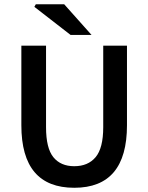

<svg xmlns="http://www.w3.org/2000/svg" viewBox="-20 -868 695 900"><path d="M328.1 12.2Q80.1 12.2 80.1 -280.8V-653.8H195.8V-272Q195.8 -173.3 230.2 -131.1Q264.6 -88.9 328.1 -88.9Q392.6 -88.9 428.2 -131.3Q463.9 -173.8 463.9 -272V-653.8H575.2V-280.8Q575.2 12.2 328.1 12.2ZM311 -704.1 141.1 -835.9 147.9 -848.1H280.8L409.2 -704.1Z"/></svg>

Font: Source Sans 3 Semibold
Style: Regular
Weight: 600
Designer: Paul D. Hunt
Foundry: Adobe
Version: Version 3.052;hotconv 1.1.0;makeotfexe 2.6.0